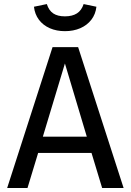

<svg xmlns="http://www.w3.org/2000/svg" viewBox="-20 -943 655 963"><path d="M492.3 0 439 -175.9H171.3L117.9 0H15.9L243.6 -706.7H371.8L600 0ZM305.6 -624.6 194.9 -257.4H415.4ZM150.3 -909.2 214.9 -922.6Q225.1 -890.3 247.2 -875.6Q269.2 -861 305.6 -861Q342.6 -861 365.9 -875.9Q389.2 -890.8 399.5 -922.6L463.6 -909.2Q459.5 -871.8 438.2 -844.1Q416.9 -816.4 382.6 -801.5Q348.2 -786.7 305.6 -786.7Q263.6 -786.7 229.7 -801.5Q195.9 -816.4 175.1 -844.1Q154.4 -871.8 150.3 -909.2Z"/></svg>

Font: Fira Code Fixed Retina
Style: Regular
Weight: 450
Monospace: yes
Designer: Carrois Corporate, Edenspiekermann AG, Nikita Prokopov
Foundry: Carrois Corporate, Edenspiekermann AG, Nikita Prokopov
Version: Version 5.002